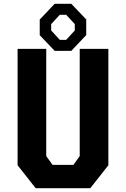

<svg xmlns="http://www.w3.org/2000/svg" viewBox="-20 -986 660 1006"><path d="M72.2 -120.2V-730H222.3V-168.1L255.4 -122.1H364.6L397.7 -168.1V-730H547.8V-120.2L453.2 0H166.8ZM188.2 -801.6V-883.6L266.5 -966.2H353.5L431.8 -884.1V-802.1L353.5 -719.4H266.5ZM293.3 -777.2H326.7L371.9 -826.4V-859.7L326.7 -908.5H293.3L248.1 -859.7V-826.4Z"/></svg>

Font: Monaspace Krypton Var
Style: Regular
Weight: 400
Designer: Riley Cran and the Lettermatic Team
Version: Version 1.101 (Monaspace Krypton Var)